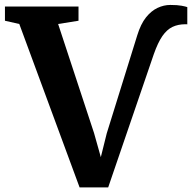

<svg xmlns="http://www.w3.org/2000/svg" viewBox="-40 -770 796 796"><path d="M290 7 40 -670.5 -19.5 -684V-743H285.5V-684L201 -670.5L350 -218L378 -118.5L402.5 -217L529 -623.5Q543.5 -670.5 565.2 -697.8Q587 -725 613 -737.2Q639 -749.5 666 -749.5Q696 -749.5 713 -746.2Q730 -743 736.5 -740.5V-668.5Q736 -669.5 734 -669.5Q732 -669.5 728.5 -669.5Q698.5 -669.5 675.2 -658.5Q652 -647.5 633.2 -620.5Q614.5 -593.5 597.5 -545L408.5 7Z"/></svg>

Font: Merriweather 28pt
Style: Bold
Weight: 700
Version: Version 2.100